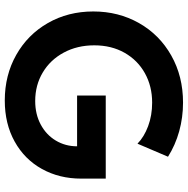

<svg xmlns="http://www.w3.org/2000/svg" viewBox="-12 -756 775 792"><g transform="rotate(90 376.0 -360.5)"><path d="M27.8 -357.4Q27.8 -461.4 75.7 -545.9Q123.5 -630.4 209.5 -679Q295.4 -727.5 403.8 -727.5Q464.8 -727.5 522 -711.7Q579.1 -695.8 627 -665.5L573.2 -539.6Q545.4 -566.9 501 -583.5Q456.5 -600.1 403.8 -600.1Q336.4 -600.1 282.7 -570.3Q229 -540.5 198.2 -486.3Q167.5 -432.1 167.5 -361.3Q167.5 -291 197.5 -235.4Q227.5 -179.7 279.8 -148.7Q332 -117.7 397 -117.7Q451.7 -117.7 494.1 -140.4Q536.6 -163.1 560.3 -202.6Q584 -242.2 584 -290.5H374.5V-408.7H717.3V-307.6Q717.3 -217.3 677.5 -145.5Q637.7 -73.7 564.5 -33Q491.2 7.8 395 7.8Q290.5 7.8 206.8 -39.6Q123 -86.9 75.4 -170.2Q27.8 -253.4 27.8 -357.4Z"/></g></svg>

Font: Reddit Sans
Style: Bold
Weight: 700
Designer: Stephen Hutchings
Foundry: Reddit
Version: Version 1.013